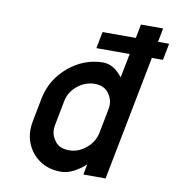

<svg xmlns="http://www.w3.org/2000/svg" viewBox="-76 -725 737 799"><g transform="rotate(10 292.5 -325.5)"><path d="M196.3 -286.1 176.3 -182.6Q174.3 -172.4 174.3 -163.1Q174.3 -136.2 193.4 -112.5Q212.4 -88.9 251.5 -88.9Q290.5 -88.9 323.2 -116.2Q356 -143.6 363.8 -182.6L383.8 -286.1Q385.7 -295.9 385.7 -305.2Q385.7 -332 366.5 -356Q347.2 -379.9 308.1 -379.9Q268.1 -378.9 235.8 -352.1Q203.6 -325.2 196.3 -286.1ZM524.4 -527.3 421.9 0H328.1L336.4 -43.9Q311.5 -21.5 285.2 -8.3Q258.8 4.9 233.4 4.9Q181.6 4.9 144 -20.5Q106.4 -45.9 89.4 -88.4Q78.6 -114.7 78.6 -145Q78.6 -163.1 82.5 -182.6L102.5 -286.1Q120.1 -365.7 183.3 -418.7Q246.6 -471.7 326.7 -473.6Q352.1 -473.6 373 -460.4Q394 -447.3 410.6 -424.8L430.7 -527.3H290L303.7 -597.7H444.3L455.6 -656.2H549.3L538.1 -597.7H585L571.3 -527.3Z"/></g></svg>

Font: Lambda
Style: Italic
Weight: 400
Italic angle: -11°
Designer: GGBotNet
Version: 0.22